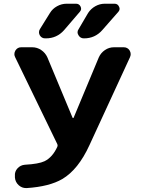

<svg xmlns="http://www.w3.org/2000/svg" viewBox="-20 -1004 748 1012"><path d="M121.1 -12.7Q119.1 -12.7 117.2 -12.7Q95.7 -12.7 79.1 -27.3Q60.5 -43.9 58.6 -68.4V-76.2Q56.6 -99.6 72.3 -116.7Q87.9 -133.8 111.3 -135.7Q183.6 -139.6 214.8 -154.3Q256.8 -174.8 282.2 -230.5Q285.2 -237.3 282.2 -244.1L59.6 -703.1Q55.7 -710.9 55.7 -718.8Q55.7 -728.5 61.5 -738.3Q72.3 -754.9 91.8 -754.9H149.4Q175.8 -754.9 197.3 -740.2Q218.8 -725.6 229.5 -702.1L362.3 -383.8Q363.3 -381.8 365.2 -381.8Q367.2 -381.8 368.2 -383.8L501 -702.1Q511.7 -725.6 533.2 -740.2Q554.7 -754.9 581.1 -754.9H631.8Q652.3 -754.9 663.1 -738.3Q668.9 -728.5 668.9 -718.8Q668.9 -710.9 665 -702.1L451.2 -238.3Q392.6 -110.4 308.6 -60.5Q240.2 -20.5 121.1 -12.7ZM243.2 -935.5Q256.8 -958 280.8 -971.2Q304.7 -984.4 331.1 -984.4H380.9Q397.5 -984.4 404.8 -969.2Q412.1 -954.1 400.4 -941.4L317.4 -844.7Q279.3 -801.8 221.7 -801.8H217.8Q199.2 -801.8 189.5 -818.4Q185.5 -826.2 185.5 -834Q185.5 -842.8 190.4 -850.6ZM444.3 -935.5Q459 -958 482.4 -971.2Q505.9 -984.4 532.2 -984.4H584Q600.6 -984.4 607.4 -968.8Q610.4 -962.9 610.4 -958Q610.4 -949.2 603.5 -941.4L518.6 -844.7Q480.5 -801.8 422.9 -801.8H421.9Q403.3 -801.8 393.6 -818.4Q388.7 -826.2 388.7 -834Q388.7 -842.8 394.5 -850.6Z"/></svg>

Font: Gen Jyuu Gothic P Bold
Style: Bold
Weight: 700
Designer: [Source Han Sans]
Ryoko NISHIZUKA  (kana & ideographs); Paul D. Hunt (Latin, Greek & Cyrillic); Wenlong ZHANG  (bopomofo
Version: Version 1.002.20150607